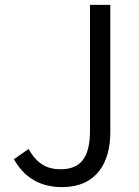

<svg xmlns="http://www.w3.org/2000/svg" viewBox="-20 -752 570 785"><path d="M234 13C374 13 431 -86 431 -211V-732H348V-219C348 -106 309 -60 227 -60C172 -60 130 -83 97 -143L37 -101C79 -26 144 13 234 13Z"/></svg>

Font: Noto Sans HK DemiLight
Style: Regular
Weight: 350
Designer: Ryoko NISHIZUKA 西塚涼子 (kana, bopomofo & ideographs); Paul D. Hunt (Latin, Greek & Cyrillic); Sandoll Communications 산돌커뮤니
Foundry: Adobe
Version: Version 2.004;hotconv 1.0.118;makeotfexe 2.5.65603